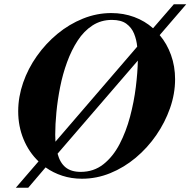

<svg xmlns="http://www.w3.org/2000/svg" viewBox="-20 -824 890 897"><path d="M54 53 160 -70Q115 -113 90 -173.5Q65 -234 65 -304Q65 -371 88 -437.5Q111 -504 152.5 -562.5Q194 -621 248.5 -666Q303 -711 367.5 -737Q432 -763 500 -763Q557 -763 607 -744.5Q657 -726 695 -692L792 -804H850L726 -660Q760 -620 779 -567Q798 -514 798 -454Q798 -386 774.5 -319Q751 -252 710 -192.5Q669 -133 614 -87Q559 -41 495 -15Q431 11 363 11Q314 11 271 -3Q228 -17 193 -42L112 53ZM357 -21Q418 -21 463 -56.5Q508 -92 538.5 -150.5Q569 -209 587.5 -278.5Q606 -348 614.5 -417Q623 -486 624 -541L249 -106Q260 -64 286 -42.5Q312 -21 357 -21ZM239 -162 621 -606Q618 -638 606.5 -666.5Q595 -695 570.5 -713Q546 -731 503 -731Q452 -731 412 -705Q372 -679 343 -634.5Q314 -590 293.5 -534Q273 -478 261 -417.5Q249 -357 243.5 -299.5Q238 -242 238 -194Q238 -192 238.5 -179.5Q239 -167 239 -162Z"/></svg>

Font: Libre Bodoni
Style: Italic
Weight: 400
Italic angle: -13°
Designer: Pablo Impallari, Rodrigo Fuenzalida
Foundry: Impallari Type
Version: Version 2.005;gftools[0.9.23]